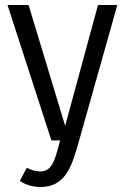

<svg xmlns="http://www.w3.org/2000/svg" viewBox="-20 -560 498 766"><path d="M295 3Q283 47 270.5 81Q258 115 241 138Q224 161 200 173.5Q176 186 141 186Q118 186 95.5 179Q73 172 59 162L87 109Q115 124 139 124Q155 124 166.5 118Q178 112 187 97.5Q196 83 203.5 59Q211 35 220 0H185L10 -540H94L240 -58L371 -540H448Z"/></svg>

Font: Carrois Gothic
Style: Regular
Weight: 400
Designer: Ralph du Carrois
Foundry: Ralph du Carrois
Version: Version 1.002